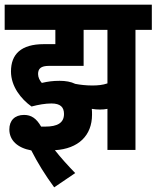

<svg xmlns="http://www.w3.org/2000/svg" viewBox="-20 -642 670 822"><path d="M200 -199C239 -199 254 -183 254 -154C254 -116 226 -100 174 -100C169 -100 162 -100 156 -100C136 -135 114 -150 83 -150C43 -150 20 -126 20 -88C20 -42 54 -9 114 2C141 55 173 107 212 160L302 99C271 67 241 34 215 1C316 -5 374 -62 374 -151C374 -159 374 -168 373 -176C385 -174 396 -173 408 -173C420 -173 430 -174 440 -176V0H560V-514H630V-622H0V-514H217V-453H168C70 -453 27 -410 27 -336C27 -272 70 -218 115 -186C145 -194 175 -199 200 -199ZM375 -276C348 -276 323 -279 302 -283C284 -292 261 -296 235 -296C206 -296 185 -293 159 -287C150 -297 143 -311 143 -325C143 -348 155 -360 190 -360H338V-514H440V-285C420 -278 398 -276 375 -276Z"/></svg>

Font: Noto Sans Devanagari ExtraCondensed
Style: Bold
Weight: 700
Width: 2
Designer: Jelle Bosma - Monotype Design Team
Foundry: Monotype Imaging Inc.
Version: Version 2.004